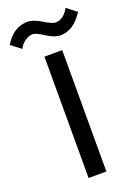

<svg xmlns="http://www.w3.org/2000/svg" viewBox="-257 -1057 804 1128"><g transform="rotate(-20 145.5 -492.5)"><path d="M-76.2 -892.6Q-20.5 -985.4 67.4 -985.4Q103.5 -985.4 152.8 -955.1Q202.1 -924.8 221.7 -924.8Q273.4 -924.8 306.6 -985.4L367.2 -938.5Q307.6 -843.8 224.6 -843.8Q187.5 -843.8 139.6 -875Q91.8 -906.2 70.3 -906.2Q45.9 -906.2 22.5 -889.2Q-1 -872.1 -14.6 -845.7ZM91.8 0V-758.8H203.1V0Z"/></g></svg>

Font: Gothic A1 SemiBold
Style: Regular
Weight: 600
Version: Version 2.50